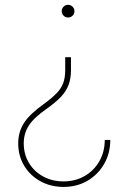

<svg xmlns="http://www.w3.org/2000/svg" viewBox="-20 -565 514 782"><path d="M269 -332V-278.8Q269 -244.1 259 -218.3Q249 -192.4 227.5 -169.9Q206.1 -147.5 170.9 -122.6Q118.7 -86.4 97.7 -54Q76.7 -21.5 76.7 18.6Q76.7 63.5 97.9 98.6Q119.1 133.8 156 153.8Q192.9 173.8 238.8 173.8Q287.1 173.8 325.2 151.6Q363.3 129.4 385 91.1Q406.7 52.7 406.7 4.9H429.2Q429.2 59.1 404.3 102.5Q379.4 146 336.4 171.1Q293.5 196.3 238.8 196.3Q186.5 196.3 144.5 173.1Q102.5 149.9 78.4 109.9Q54.2 69.8 54.2 18.6Q54.2 -27.8 77.9 -64.5Q101.6 -101.1 158.2 -141.1Q190.9 -165 210 -184.6Q229 -204.1 237.3 -226.3Q245.6 -248.5 245.6 -278.8V-332ZM257.3 -545.4Q268.1 -545.4 275.6 -537.8Q283.2 -530.3 283.2 -519.5Q283.2 -508.8 275.6 -501.2Q268.1 -493.7 257.3 -493.7Q246.6 -493.7 239 -501.2Q231.4 -508.8 231.4 -519.5Q231.4 -530.3 239 -537.8Q246.6 -545.4 257.3 -545.4Z"/></svg>

Font: Inter 17pt Thin
Style: Regular
Weight: 250
Version: Version 4.001;git-66647c0bb